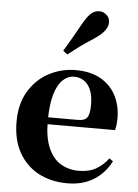

<svg xmlns="http://www.w3.org/2000/svg" viewBox="-59 -909 697 971"><g transform="rotate(5 289.5 -423.5)"><path d="M320 17Q237 17 173.5 -16.5Q110 -50 73.5 -114.5Q37 -179 37 -272Q37 -363 76 -427Q115 -491 178 -524Q241 -557 313 -557Q389 -557 440.5 -527.5Q492 -498 518 -447Q544 -396 544 -333Q544 -299 537 -272H101V-307H347Q381 -307 393 -325.5Q405 -344 405 -388Q405 -454 378.5 -488.5Q352 -523 307 -523Q276 -523 250 -498.5Q224 -474 209 -422Q194 -370 194 -286Q194 -204 217 -151.5Q240 -99 280 -75Q320 -51 371 -51Q424 -51 459.5 -71.5Q495 -92 521 -127L540 -114Q508 -51 452 -17Q396 17 320 17ZM241 -649Q259 -679 278.5 -712.5Q298 -746 328 -800Q348 -834 365.5 -849Q383 -864 407 -864Q425 -864 442 -850Q459 -836 459 -811Q459 -790 443 -769Q427 -748 394 -726Q346 -695 317 -673.5Q288 -652 263 -632Z"/></g></svg>

Font: Noto Serif TC ExtraBold
Style: Regular
Weight: 800
Designer: Ryoko NISHIZUKA 西塚涼子 (kana & ideographs); Frank Grießhammer (Latin, Greek & Cyrillic); Wenlong ZHANG 张文龙 (bopomofo); San
Foundry: Adobe
Version: Version 2.002-H1;hotconv 1.1.0;makeotfexe 2.6.0